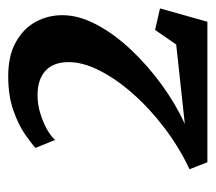

<svg xmlns="http://www.w3.org/2000/svg" viewBox="-49 -899 526 468"><g transform="rotate(-90 214.0 -665.0)"><path d="M52.5 -422.5 35.5 -466Q88.5 -491 136 -527Q183.5 -563 220 -604.5Q256.5 -646 277 -687.2Q297.5 -728.5 296.5 -763Q296 -799 274.8 -817.8Q253.5 -836.5 216 -836.5Q192.5 -836.5 169.8 -829.2Q147 -822 130.2 -812Q113.5 -802 107 -793.5L87.5 -841.5Q97 -850.5 119.8 -866.5Q142.5 -882.5 178.2 -895.2Q214 -908 262 -908Q312 -908 345.2 -889.5Q378.5 -871 394.8 -841Q411 -811 411 -776Q411 -736 388.2 -693Q365.5 -650 327.2 -609.2Q289 -568.5 242 -534.2Q195 -500 146 -477.5L339.5 -498.5L375 -550L427.5 -538L395 -422.5Z"/></g></svg>

Font: Merriweather 24pt ExtraBold
Style: Italic
Weight: 800
Italic angle: -7.8°
Version: Version 2.101